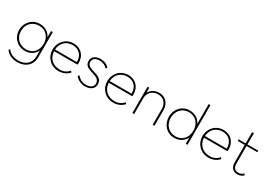

<svg xmlns="http://www.w3.org/2000/svg" viewBox="26 -1702 4105 2914"><g transform="rotate(30 2078.0 -245.0)"><path d="M269 206C413 206 510 117 510 -17V-460H479V-349C446 -425 372 -470 282 -470C150 -470 51 -368 51 -235C51 -99 150 0 284 0C374 0 446 -46 479 -122V-17C479 102 398 177 270 177C184 177 117 142 81 90L62 109C106 172 181 206 269 206ZM83 -236C83 -355 167 -441 286 -441C401 -441 480 -356 480 -235C480 -111 402 -29 288 -29C168 -29 83 -115 83 -236Z M880 10C954 10 1021 -21 1062 -70L1041 -91C1003 -43 948 -19 884 -19C761 -19 677 -99 671 -219H1082C1084 -236 1085 -248 1085 -253C1085 -381 997 -470 874 -470C739 -470 639 -366 639 -231C639 -93 741 10 880 10ZM671 -248C678 -363 758 -441 873 -441C985 -441 1057 -361 1053 -248Z M1343 10C1437 10 1499 -38 1499 -114C1499 -292 1228 -214 1228 -355C1228 -404 1267 -442 1342 -442C1400 -442 1451 -418 1478 -381L1499 -402C1468 -446 1410 -470 1345 -470C1254 -470 1198 -422 1198 -354C1198 -185 1469 -263 1469 -110C1469 -53 1420 -18 1344 -18C1283 -18 1230 -42 1190 -94L1169 -72C1208 -23 1269 10 1343 10Z M1839 10C1913 10 1980 -21 2021 -70L2000 -91C1962 -43 1907 -19 1843 -19C1720 -19 1636 -99 1630 -219H2041C2043 -236 2044 -248 2044 -253C2044 -381 1956 -470 1833 -470C1698 -470 1598 -366 1598 -231C1598 -93 1700 10 1839 10ZM1630 -248C1637 -363 1717 -441 1832 -441C1944 -441 2016 -361 2012 -248Z M2526 -275V0H2557V-275C2557 -389 2483 -470 2373 -470C2296 -470 2232 -432 2201 -373V-460H2170V0H2201V-276C2201 -373 2270 -442 2368 -442C2464 -442 2526 -375 2526 -275Z M2907 10C2996 10 3070 -36 3105 -112V0H3136V-696H3105V-350C3070 -426 2993 -470 2907 -470C2776 -470 2678 -367 2678 -229C2678 -93 2775 10 2907 10ZM2710 -230C2710 -353 2794 -441 2910 -441C3026 -441 3106 -354 3106 -229C3106 -106 3027 -19 2913 -19C2794 -19 2710 -107 2710 -230Z M3507 10C3581 10 3648 -21 3689 -70L3668 -91C3630 -43 3575 -19 3511 -19C3388 -19 3304 -99 3298 -219H3709C3711 -236 3712 -248 3712 -253C3712 -381 3624 -470 3501 -470C3366 -470 3266 -366 3266 -231C3266 -93 3368 10 3507 10ZM3298 -248C3305 -363 3385 -441 3500 -441C3612 -441 3684 -361 3680 -248Z M4016 10C4058 10 4093 -6 4120 -34L4099 -55C4074 -29 4047 -18 4015 -18C3951 -18 3921 -57 3921 -126V-433H4110V-460H3921V-656H3889V-460H3767V-433H3889V-122C3889 -37 3939 10 4016 10Z"/></g></svg>

Font: MV Cash Thin
Style: Regular
Weight: 100
Designer: Rodrigo Fuenzalida
Foundry: fragTYPE
Version: Version 1.100;Glyphs 3.1.2 (3151)